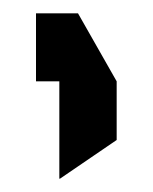

<svg xmlns="http://www.w3.org/2000/svg" viewBox="-20 -141 229 288"><path d="M34 -19V-121H97L155 -19ZM69 127V-19H155V69L70 127Z"/></svg>

Font: Foldit Medium
Style: Regular
Weight: 500
Version: Version 1.003